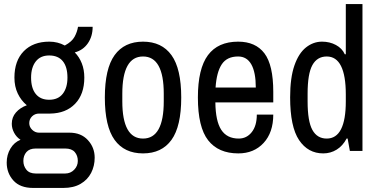

<svg xmlns="http://www.w3.org/2000/svg" viewBox="-20 -743 1864 945"><path d="M143 182Q79 182 46 145.5Q13 109 13 57Q13 19 31.5 -12Q50 -43 81 -55Q61 -68 49.5 -89.5Q38 -111 38 -134Q38 -166 58.5 -189.5Q79 -213 112 -225Q84 -248 67.5 -282.5Q51 -317 51 -361Q51 -444 97 -491Q143 -538 223 -538Q264 -538 299 -519Q334 -538 347 -562Q360 -586 364 -611H436Q436 -564 412.5 -530Q389 -496 348 -485Q370 -463 382.5 -431.5Q395 -400 395 -361Q395 -279 349.5 -232Q304 -185 227 -184H172Q152 -184 138 -170.5Q124 -157 124 -137Q124 -118 138.5 -104Q153 -90 172 -90H322Q379 -90 412.5 -53.5Q446 -17 446 33Q446 74 428.5 108Q411 142 376.5 162Q342 182 292 182ZM156 111H301Q327 111 345 92.5Q363 74 363 49Q363 23 348 5.5Q333 -12 301 -12H156Q125 -12 110 5.5Q95 23 95 49Q95 74 110 92.5Q125 111 156 111ZM222 -252Q266 -252 289 -281.5Q312 -311 312 -361Q312 -414 289 -442Q266 -470 222 -470Q179 -470 156 -440.5Q133 -411 133 -361Q133 -309 156 -280.5Q179 -252 222 -252Z M684 12Q592 12 544 -54.5Q496 -121 496 -263Q496 -405 544 -471.5Q592 -538 684 -538Q776 -538 824 -471.5Q872 -405 872 -263Q872 -121 824 -54.5Q776 12 684 12ZM684 -61Q735 -61 760.5 -107Q786 -153 786 -244V-282Q786 -373 760.5 -419Q735 -465 684 -465Q633 -465 607.5 -419Q582 -373 582 -282V-244Q582 -153 607.5 -107Q633 -61 684 -61Z M1153 12Q1055 12 1004.5 -52.5Q954 -117 954 -263Q954 -405 1003.5 -471.5Q1053 -538 1152 -538Q1238 -538 1281.5 -480.5Q1325 -423 1325 -291V-239H1040Q1041 -147 1069 -104Q1097 -61 1155 -61Q1194 -61 1219 -92.5Q1244 -124 1244 -179H1325Q1325 -91 1277.5 -39.5Q1230 12 1153 12ZM1041 -312H1239Q1239 -387 1217 -426Q1195 -465 1152 -465Q1097 -465 1071.5 -426.5Q1046 -388 1041 -312Z M1571 12Q1496 12 1452 -53.5Q1408 -119 1408 -264Q1408 -360 1429 -420.5Q1450 -481 1486 -509.5Q1522 -538 1565 -538Q1603 -538 1633.5 -521.5Q1664 -505 1677 -476H1682V-723H1764V0H1702L1691 -61H1686Q1667 -25 1637 -6.5Q1607 12 1571 12ZM1588 -61Q1635 -61 1658.5 -107Q1682 -153 1682 -244V-278Q1682 -371 1658.5 -418Q1635 -465 1588 -465Q1541 -465 1517.5 -422.5Q1494 -380 1494 -282V-244Q1494 -146 1517.5 -103.5Q1541 -61 1588 -61Z"/></svg>

Font: Archivo Narrow
Style: Regular
Weight: 400
Designer: Hector Gatti
Foundry: Omnibus-Type
Version: Version 3.002